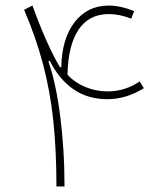

<svg xmlns="http://www.w3.org/2000/svg" viewBox="-20 -676 608 696"><path d="M202.1 -432.6H197.3Q183.1 -455.6 166 -490.7Q148.9 -525.9 131.3 -568.4Q113.8 -610.8 97.7 -655.8L67.4 -640.6Q110.4 -540 136 -443.4Q161.6 -346.7 173.1 -239.7Q184.6 -132.8 184.6 0H213.9Q213.9 -68.4 209.7 -133.3Q205.6 -198.2 198 -257.1Q190.4 -315.9 179.7 -365.7Q168.9 -415.5 155.3 -453.6L160.2 -455.6Q194.8 -387.7 246.8 -352.1Q298.8 -316.4 369.6 -316.4Q403.3 -316.4 437 -326.7Q470.7 -336.9 501.5 -356.4L486.3 -380.9Q460.9 -363.3 431.6 -354Q402.3 -344.7 370.6 -344.7Q327.6 -344.7 289.1 -360.8Q250.5 -377 224.6 -405.3Q227.1 -513.2 265.1 -569.1Q303.2 -625 374 -625Q413.6 -625 455.6 -608.4L466.3 -635.7Q417 -655.8 374 -655.8Q296.9 -655.8 250.5 -595.7Q204.1 -535.6 202.1 -432.6Z"/></svg>

Font: Estedad VF
Style: Regular
Weight: 100
Designer: Amin Abedi
Version: Version 7.3